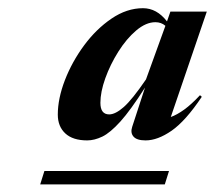

<svg xmlns="http://www.w3.org/2000/svg" viewBox="-20 -744 537 480"><path d="M310.5 -427 342.5 -525Q306.5 -468.5 281 -440.2Q255.5 -412 235.8 -402.5Q216 -393 198 -393Q162 -393 143.2 -410.5Q124.5 -428 124.5 -457.5Q124.5 -497.5 142.2 -543.5Q160 -589.5 190.2 -630.5Q220.5 -671.5 258.8 -697.5Q297 -723.5 337.5 -723.5Q372 -723.5 397.5 -690.5L406 -715H497L407 -451.5Q422.5 -457 440.5 -470Q458.5 -483 480 -506L484.5 -502Q444 -441.5 409 -417.2Q374 -393 344 -393Q322 -393 313.8 -402.5Q305.5 -412 310.5 -427ZM231 -487Q231 -458 253 -458Q268.5 -458 289.5 -476.5Q310.5 -495 345 -545.5L393.5 -679.5Q383 -688.5 368.5 -688.5Q345 -688.5 320.5 -667.8Q296 -647 275.8 -614.8Q255.5 -582.5 243.2 -548.2Q231 -514 231 -487ZM80.5 -283 91 -316.5H402.5L392 -283Z"/></svg>

Font: Newsreader Display SemiBold
Style: Italic
Weight: 600
Italic angle: -17°
Designer: Hugues Gentile
Foundry: Production Type
Version: Version 1.001